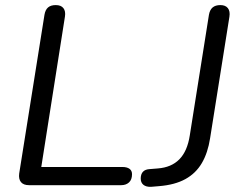

<svg xmlns="http://www.w3.org/2000/svg" viewBox="-20 -732 947 759"><path d="M94.7 0Q72.9 0 62.9 -12.1Q53 -24.3 55.9 -46.1L155.8 -673.6Q159.2 -693.5 170.1 -702.7Q181 -711.9 200.4 -711.9Q221.3 -711.9 230.7 -699.8Q240.1 -687.7 236.7 -666.3L143.2 -71.9H463.5Q482 -71.9 492 -64.6Q501.9 -57.4 501.9 -43.3Q501.9 -21.8 490 -10.9Q478 0 459.2 0ZM577.8 6.5Q557.8 7.5 546.8 -1.5Q535.9 -10.5 536.3 -27.6Q536.8 -44.6 545.6 -53.5Q554.4 -62.5 571.5 -63.5L603.5 -66.1Q657.4 -70.1 689 -102.2Q720.6 -134.3 730.2 -196.4L805.9 -673.1Q809.3 -693 820.5 -702.5Q831.7 -711.9 851.1 -711.9Q871.4 -711.9 880.8 -699.8Q890.3 -687.7 886.9 -665.8L810.6 -185.9Q801.6 -127.6 777.9 -87.3Q754.3 -46.9 712.8 -24Q671.3 -1.1 608.4 3.9Z"/></svg>

Font: Nunito ExtraLight
Style: Italic
Weight: 200
Italic angle: -9°
Designer: Vernon Adams
Foundry: Vernon Adams
Version: Version 3.602